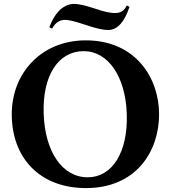

<svg xmlns="http://www.w3.org/2000/svg" viewBox="-20 -941 868 980"><path d="M419 19C673 19 792 -166 792 -358C792 -542 673 -735 418 -735C191 -735 40 -568 40 -358C40 -137 181 19 419 19ZM428 -36C297 -36 209 -168 203 -361C196 -554 277 -680 407 -680C532 -680 621 -550 627 -360C634 -163 552 -36 428 -36ZM232 -802 246 -795C264 -829 291 -845 330 -838C393 -828 475 -786 536 -788C582 -790 616 -832 641 -906L627 -913C610 -876 582 -871 545 -876C491 -882 412 -923 352 -921C295 -916 255 -866 232 -802Z"/></svg>

Font: Sinistre
Style: Bold
Weight: 700
Designer: Jules Durand
Foundry: Collletttivo
Version: Version 69.420;Glyphs 3.2 (3217)